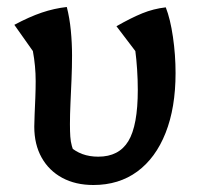

<svg xmlns="http://www.w3.org/2000/svg" viewBox="-20 -520 571 549"><path d="M247 9Q196 9 158 -11.5Q120 -32 99 -69.5Q78 -107 78 -158Q78 -171 79 -193Q80 -215 81 -240.5Q82 -266 82 -288Q82 -331 74 -374L21 -449Q64 -472 99.5 -484Q135 -496 171 -500Q179 -469 182.5 -433Q186 -397 186 -361Q186 -328 184.5 -293Q183 -258 181.5 -225Q180 -192 180 -165Q180 -144 181 -129.5Q182 -115 185.5 -102.5Q189 -90 195 -76L176 -104Q195 -87 215.5 -79.5Q236 -72 261 -72Q320 -72 347 -116.5Q374 -161 374 -263Q374 -292 372 -322Q370 -352 367 -374L313 -445Q355 -469 387 -482Q419 -495 454 -499Q467 -466 474.5 -414.5Q482 -363 482 -311Q482 -212 453.5 -140Q425 -68 372.5 -29.5Q320 9 247 9Z"/></svg>

Font: Piazzolla 24pt SemiBold
Style: Regular
Weight: 600
Designer: Juan Pablo del Peral
Foundry: Huerta Tipografica
Version: Version 2.005